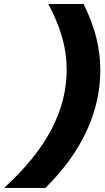

<svg xmlns="http://www.w3.org/2000/svg" viewBox="-114 -752 514 937"><path d="M-93.8 165Q62.5 22 137 -120.4Q211.4 -262.7 211.4 -410.6Q211.4 -493.2 188.7 -571.8Q166 -650.4 121.6 -732.4H293.9Q337.4 -644 356.4 -566.2Q375.5 -488.3 375.5 -409.7Q375.5 -307.1 345 -207.8Q314.5 -108.4 254.9 -14.9Q195.3 78.6 107.4 165Z"/></svg>

Font: Schibsted Grotesk Black
Style: Italic
Weight: 900
Italic angle: -12°
Designer: Bakken & Baeck AS, Henrik Kongsvoll
Foundry: Schibsted ASA
Version: Version 1.100;gftools[0.9.25]